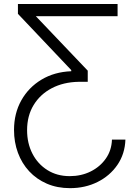

<svg xmlns="http://www.w3.org/2000/svg" viewBox="-20 -748 700 983"><path d="M622.1 -33.2Q619.6 40 581.1 96.2Q542.5 152.3 479.2 183.8Q416 215.3 338.4 215.3Q272.9 215.3 220 192.4Q167 169.4 129.4 128.9Q91.8 88.4 71.8 34.2Q51.8 -20 51.8 -82.5Q51.8 -167.5 89.1 -234.1Q126.5 -300.8 192.4 -340.3Q258.3 -379.9 344.7 -383.3V-389.2L71.8 -677.2V-727.5H582V-665H162.6V-666L429.2 -386.2V-329.1H381.8Q304.7 -327.6 245.4 -296.6Q186 -265.6 152.3 -210.4Q118.7 -155.3 118.7 -81.5Q118.7 -14.6 146 38.6Q173.3 91.8 222.7 122.8Q272 153.8 336.9 153.8Q396 153.8 444.1 129.9Q492.2 106 521.7 64Q551.3 22 553.2 -33.2Z"/></svg>

Font: Inter 24pt Light
Style: Regular
Weight: 300
Designer: Rasmus Andersson
Foundry: rsms
Version: Version 4.001;git-66647c0bb